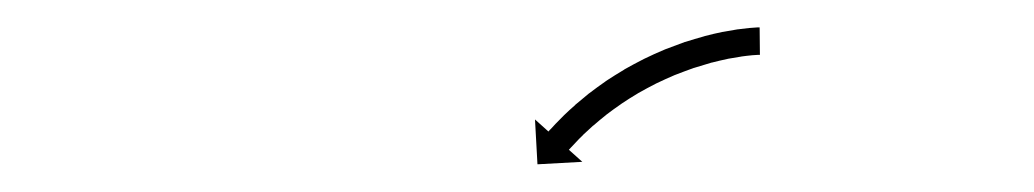

<svg xmlns="http://www.w3.org/2000/svg" viewBox="-20 -567 754 140"><path d="M532.6 -527C533.1 -527 533.6 -527 534.1 -527L533.9 -547C533.3 -547 532.7 -547 532.1 -547C532.1 -547 532.1 -547 532.1 -547C532 -547 532 -547 532 -547C530.2 -546.9 528.4 -546.8 526.6 -546.6C526.6 -546.6 526.5 -546.6 526.5 -546.6C526.5 -546.6 526.4 -546.6 526.4 -546.6C523.6 -546.3 520.8 -546 518 -545.6C518 -545.6 517.9 -545.6 517.9 -545.6C517.8 -545.6 517.8 -545.6 517.8 -545.6C514.1 -545 510.5 -544.4 506.9 -543.7C506.9 -543.7 506.8 -543.7 506.8 -543.7C506.7 -543.7 506.7 -543.7 506.7 -543.7C502.4 -542.8 498.1 -541.8 493.9 -540.7C493.9 -540.7 493.8 -540.7 493.8 -540.7C493.7 -540.6 493.7 -540.6 493.7 -540.6C489 -539.3 484.3 -537.9 479.6 -536.4C479.6 -536.4 479.6 -536.4 479.5 -536.4C479.5 -536.4 479.4 -536.4 479.4 -536.4C474.5 -534.6 469.6 -532.8 464.7 -530.9C464.7 -530.9 464.7 -530.9 464.6 -530.8C464.6 -530.8 464.5 -530.8 464.5 -530.8C459.5 -528.7 454.6 -526.5 449.7 -524.1C449.7 -524.1 449.7 -524.1 449.6 -524.1C449.6 -524.1 449.5 -524 449.5 -524C444.7 -521.6 440 -519 435.3 -516.4C435.3 -516.4 435.2 -516.3 435.2 -516.3C435.1 -516.3 435.1 -516.2 435.1 -516.2C430.6 -513.5 426.2 -510.8 421.8 -507.9C421.8 -507.9 421.8 -507.8 421.7 -507.8C421.7 -507.8 421.6 -507.7 421.6 -507.7C417.6 -504.9 413.7 -502.1 409.8 -499.1C409.8 -499.1 409.7 -499 409.7 -499C409.6 -499 409.6 -499 409.6 -499C406.2 -496.2 402.8 -493.4 399.5 -490.6C399.5 -490.6 399.5 -490.5 399.4 -490.5C399.4 -490.5 399.4 -490.4 399.4 -490.4C396.6 -488 393.9 -485.5 391.2 -482.9C391.2 -482.9 391.2 -482.9 391.2 -482.8C391.1 -482.8 391.1 -482.8 391.1 -482.8C389.1 -480.8 387.1 -478.8 385.1 -476.7C385.1 -476.7 385.1 -476.7 385 -476.7C385 -476.6 385 -476.6 385 -476.6C383.7 -475.3 382.5 -474 381.3 -472.6C381.3 -472.6 381.2 -472.6 381.2 -472.6C381.2 -472.6 381.2 -472.6 381.2 -472.6C380.8 -472.1 380.4 -471.6 379.9 -471.1L370.1 -479.9L371.9 -447.2L404.6 -449L394.8 -457.8C395.2 -458.2 395.6 -458.7 396.1 -459.2C396.1 -459.2 396.1 -459.1 396 -459.1C396 -459.1 396 -459.1 396 -459.1C397.2 -460.4 398.4 -461.7 399.6 -462.9C399.6 -462.9 399.5 -462.9 399.5 -462.9C399.5 -462.9 399.5 -462.8 399.5 -462.8C401.3 -464.8 403.2 -466.7 405.2 -468.6C405.2 -468.6 405.1 -468.5 405.1 -468.5C405.1 -468.5 405 -468.5 405 -468.5C407.6 -470.9 410.1 -473.2 412.7 -475.6C412.7 -475.6 412.7 -475.5 412.6 -475.5C412.6 -475.5 412.6 -475.4 412.6 -475.4C415.7 -478.1 418.9 -480.8 422.1 -483.3C422.1 -483.3 422 -483.3 422 -483.3C422 -483.2 421.9 -483.2 421.9 -483.2C425.6 -486 429.3 -488.7 433.1 -491.3C433.1 -491.3 433 -491.3 433 -491.3C432.9 -491.2 432.9 -491.2 432.9 -491.2C437 -493.9 441.1 -496.6 445.4 -499.1C445.4 -499.1 445.3 -499.1 445.3 -499C445.2 -499 445.2 -499 445.2 -499C449.6 -501.5 454.1 -503.9 458.6 -506.2C458.6 -506.2 458.5 -506.2 458.5 -506.2C458.4 -506.1 458.4 -506.1 458.4 -506.1C463 -508.3 467.6 -510.4 472.3 -512.4C472.3 -512.4 472.3 -512.4 472.2 -512.3C472.2 -512.3 472.1 -512.3 472.1 -512.3C476.7 -514.1 481.3 -515.8 486 -517.5C486 -517.5 485.9 -517.4 485.9 -517.4C485.8 -517.4 485.8 -517.4 485.8 -517.4C490.2 -518.8 494.6 -520.1 499 -521.4C499 -521.4 499 -521.3 498.9 -521.3C498.9 -521.3 498.8 -521.3 498.8 -521.3C502.8 -522.3 506.8 -523.3 510.8 -524.1C510.8 -524.1 510.8 -524.1 510.7 -524.1C510.7 -524.1 510.6 -524.1 510.6 -524.1C514 -524.7 517.4 -525.3 520.8 -525.8C520.8 -525.8 520.8 -525.8 520.7 -525.8C520.7 -525.8 520.6 -525.8 520.6 -525.8C523.2 -526.1 525.7 -526.5 528.3 -526.7C528.3 -526.7 528.3 -526.7 528.2 -526.7C528.2 -526.7 528.1 -526.7 528.1 -526.7C529.7 -526.8 531.2 -526.9 532.8 -527C532.8 -527 532.7 -527 532.7 -527C532.6 -527 532.6 -527 532.6 -527Z"/></svg>

Font: FRB American Cursive Just Arrows Medium
Style: Italic
Weight: 500
Italic angle: -25°
Version: Version 2.0;Modular Font Editor K font №1